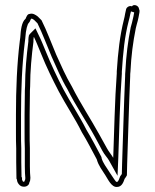

<svg xmlns="http://www.w3.org/2000/svg" viewBox="-20 -721 613 758"><path d="M43 -196C43 -175 43 -155 44 -135V-81C44 -56 45 -35 45 -16C46 -14 46 -13 47 -12C47 -5 50 1 54 6C65 22 94 19 96 -1C99 -6 100 -12 100 -19C99 -29 98 -45 98 -65V-136C97 -156 97 -176 97 -196V-269C97 -294 98 -320 98 -347C98 -358 98 -369 99 -380C99 -441 105 -503 112 -556C112 -562 112 -567 113 -573C113 -573 113 -574 114 -575C126 -550 129 -540 143 -507C162 -459 188 -406 212 -360C240 -307 277 -252 303 -199C324 -165 343 -127 362 -92C369 -66 384 -49 396 -29C406 -14 420 19 442 17C460 17 467 0 472 -15C477 -22 478 -23 481 -29C481 -44 482 -59 482 -74C486 -186 489 -307 494 -420C494 -426 494 -432 495 -438C498 -501 505 -554 516 -609L520 -625C523 -634 525 -644 527 -653L529 -664C530 -669 531 -673 531 -678C531 -680 530 -682 529 -685C528 -700 507 -706 501 -696C490 -700 480 -692 478 -685L474 -667C473 -659 471 -651 469 -643C453 -579 446 -516 441 -439V-431C433 -324 431 -202 427 -98C419 -112 410 -121 402 -136L372 -190C339 -250 296 -315 264 -379C240 -419 221 -463 202 -505C182 -552 166 -597 144 -641L129 -656C121 -662 110 -670 97 -666C88 -666 84 -654 81 -647C65 -634 62 -602 60 -573L58 -558C47 -468 43 -371 43 -269ZM63 -196V-269C63 -370 67 -466 78 -555L80 -571V-572C82 -603 88 -626 94 -631L97 -635L99 -639C100 -642 102 -646 103 -647C105 -648 109 -647 116 -641L128 -629C149 -586 164 -544 184 -497C203 -455 222 -409 246 -369C279 -303 323 -239 355 -180L384 -126C393 -109 404 -99 410 -88L444 -27L447 -97C451 -201 453 -324 461 -430V-438C466 -515 472 -576 488 -638C490 -645 493 -657 494 -664L497 -676L510 -672V-673C509 -670 509 -670 509 -668L507 -657C505 -647 503 -638 501 -631L496 -613C485 -558 478 -501 475 -440C474 -432 474 -425 474 -420C469 -306 466 -187 462 -74C462 -61 461 -46 461 -34C460 -32 459 -31 456 -27L454 -24L453 -21C447 -4 444 -3 442 -3H441H440C437 -3 428 -18 413 -40C399 -63 387 -76 381 -97V-99L380 -102C362 -136 341 -176 321 -209C294 -263 257 -318 230 -369C206 -415 181 -468 162 -515C148 -548 145 -558 132 -584L120 -609L100 -589C92 -581 94 -578 94 -578L93 -576C92 -569 92 -562 92 -557C85 -503 79 -441 79 -381C78 -369 78 -358 78 -347C78 -320 77 -295 77 -269V-196C77 -176 77 -155 78 -135V-65C78 -45 79 -28 80 -18C80 -13 79 -12 79 -11L77 -7L76 -4C73 -3 70 -4 70 -5V-6C68 -9 67 -11 67 -12V-20L65 -22C65 -40 64 -59 64 -81V-135V-136C63 -155 63 -175 63 -196Z"/></svg>

Font: Scribbler
Style: Clr
Weight: 400
Designer: Mew Too
Foundry: Cannot Into Space Fonts
Version: Version 1.001